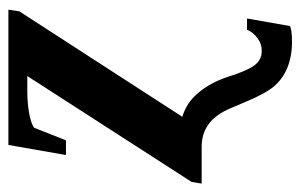

<svg xmlns="http://www.w3.org/2000/svg" viewBox="-177 -351 715 457"><g transform="rotate(-90 180.5 -122.5)"><path d="M-28 0 -24 -24 228 -415H193Q165 -415 142 -411Q117 -407 105 -399L75 -323H40L64 -460H386L382 -434L131 -46Q165 -36 188 -8Q212 20 226 62Q240 107 253 125Q266 143 288 143Q305 143 318 133Q333 122 338 108H365L347 210Q339 215 309 215Q275 215 248 204Q223 194 205 174Q188 155 168 108L151 68Q136 33 114 17Q91 0 60 0Z"/></g></svg>

Font: Libra Serif Modern
Style: Bold Italic
Weight: 700
Italic angle: -12°
Designer: Stefan Peev, Context Ltd
Foundry: Stefan Peev, Context Ltd
Version: Version 1.000